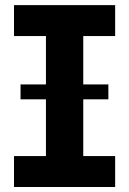

<svg xmlns="http://www.w3.org/2000/svg" viewBox="-20 -748 517 768"><path d="M36 0V-123.7H163.8V-603.8H36V-727.5H440.6V-603.8H313V-123.7H440.6V0ZM62.2 -350.7V-410.3H413.5V-350.7Z"/></svg>

Font: Inter Variable LoSnoCo
Style: Regular
Weight: 400
Designer: Rasmus Andersson
Foundry: rsms
Version: Version 4.000;git-a52131595; featfreeze: case,dlig,ss01,ss02